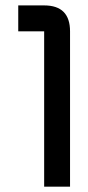

<svg xmlns="http://www.w3.org/2000/svg" viewBox="-20 -704 333 724"><path d="M244.1 -585.9V0H146.5V-585.9H48.8V-683.6H146.5Q244.1 -683.6 244.1 -585.9Z"/></svg>

Font: BabelStone Runic Long Branch
Style: Regular
Weight: 400
Designer: Andrew West
Foundry: BabelStone
Version: Version 3.002 March 14, 2022